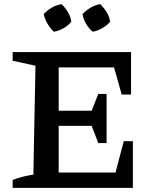

<svg xmlns="http://www.w3.org/2000/svg" viewBox="-20 -906 738 926"><path d="M577 -225H621V0H41V-38Q66 -48 91 -54Q116 -60 141 -64L151 -589L41 -613V-655H612V-450H567L530 -581H213L263 -631V-372H422L454 -453H494V-216H454L422 -299H263V-25L213 -74H537ZM277 -886Q295 -869 308 -847Q321 -825 324 -801Q309 -783 286.5 -770Q264 -757 240 -753Q223 -768 209.5 -791Q196 -814 191 -838Q207 -856 229.5 -869Q252 -882 277 -886ZM463 -886Q481 -869 494.5 -847Q508 -825 511 -801Q496 -783 473 -770Q450 -757 427 -753Q408 -769 395 -791.5Q382 -814 378 -838Q395 -856 417 -869Q439 -882 463 -886Z"/></svg>

Font: Piazzolla 24pt SemiBold
Style: Regular
Weight: 600
Designer: Juan Pablo del Peral
Foundry: Huerta Tipografica
Version: Version 2.005